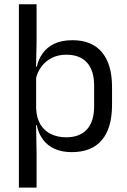

<svg xmlns="http://www.w3.org/2000/svg" viewBox="-20 -682 577 874"><path d="M306.5 10.5Q261.5 10.5 228.5 -4.5Q195.5 -19.5 175 -47.5Q154.5 -75.5 147.5 -112.5H121L144.5 -188.5Q146.5 -144.5 164.2 -115.2Q182 -86 212.5 -71.5Q243 -57 281.5 -57Q343 -57 375.8 -93Q408.5 -129 408.5 -198.5V-292Q408.5 -361 376 -397Q343.5 -433 281.5 -433Q244.5 -433 216 -418.5Q187.5 -404 168.8 -379Q150 -354 143 -322L123 -378.5H147.5Q155 -412 174.2 -439.2Q193.5 -466.5 227 -482.8Q260.5 -499 310 -499Q398 -499 444 -444.2Q490 -389.5 490 -285.5V-204.5Q490 -99.5 443.8 -44.5Q397.5 10.5 306.5 10.5ZM66 172V-662.5H146.5V-490.5L144 -370.5L144.5 -343.5V-140.5L144 -123.5L146.5 13.5V172Z"/></svg>

Font: Anek Latin
Style: Regular
Weight: 400
Designer: Yesha Goshar
Foundry: Ek Type
Version: Version 1.003